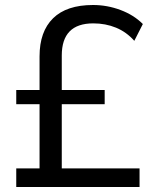

<svg xmlns="http://www.w3.org/2000/svg" viewBox="-20 -748 626 768"><path d="M45 -74.3H138.2V-331.2H45V-387.9H138.2V-522.6Q138.2 -621.8 192.3 -674.9Q246.3 -728 352.2 -728Q408.8 -728 462.1 -708Q515.4 -688 551.4 -651.9L517.2 -584.7Q486 -620 444.1 -637.3Q402.2 -654.5 353.1 -654.5Q227.1 -654.5 227.1 -526.1V-387.9H398.7V-331.2H227.1V-74.3H538.2V0H45Z"/></svg>

Font: Min Sans VF VF
Style: Regular
Weight: 400
Designer: Jinseong-Kim, NotoSansCJK, Nunito
Foundry: Jinseong-Kim
Version: Version 1.420;Glyphs 3.1.2 (3151)